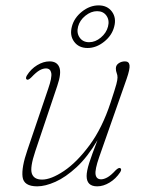

<svg xmlns="http://www.w3.org/2000/svg" viewBox="-20 -668 523 696"><path d="M416 -58.5Q422.5 -54.5 415.5 -43.5Q400 -20 377.2 -6.2Q354.5 7.5 332.5 7.5Q294 7.5 294 -30Q294 -47.5 303.2 -76.8Q312.5 -106 333.5 -160Q297.5 -99 257.8 -62.2Q218 -25.5 181 -9Q144 7.5 115 7.5Q66 7.5 61.8 -26.8Q57.5 -61 79.5 -124.5L154.5 -345.5Q169 -387 165.8 -403.5Q162.5 -420 146.5 -420Q135.5 -420 123.2 -413Q111 -406 94 -388Q82.5 -376.5 77.5 -379.5Q71 -383 77.5 -394.5Q92 -418 114.8 -431.8Q137.5 -445.5 159.5 -445.5Q186.5 -445.5 195 -424.2Q203.5 -403 187.5 -356.5L108 -120Q88 -60.5 95.5 -38.8Q103 -17 132.5 -17Q165 -17 211.8 -48.2Q258.5 -79.5 304.5 -141.5Q350.5 -203.5 381 -296.5Q397.5 -346.5 401.8 -362.8Q406 -379 406 -387Q406 -396 403 -403.2Q400 -410.5 400 -420Q400 -431.5 410 -438.5Q420 -445.5 433 -445.5Q447.5 -445.5 449.5 -431.8Q451.5 -418 439 -382L339.5 -98.5Q323.5 -52.5 326.5 -35.2Q329.5 -18 346.5 -18Q356.5 -18 369.2 -25Q382 -32 399.5 -51Q410.5 -61.5 416 -58.5ZM297.5 -494Q265.5 -494 248.8 -516.8Q232 -539.5 240.5 -571.5Q248.5 -603 277 -625.8Q305.5 -648.5 337.5 -648.5Q369 -648.5 385.8 -625.8Q402.5 -603 394 -571.5Q386 -539.5 357.5 -516.8Q329 -494 297.5 -494ZM332 -627.5Q310 -627.5 289.5 -611Q269 -594.5 263 -571.5Q257 -548.5 268.8 -531.8Q280.5 -515 303 -515Q325.5 -515 345.5 -531.8Q365.5 -548.5 371.5 -571.5Q377.5 -594.5 366 -611Q354.5 -627.5 332 -627.5Z"/></svg>

Font: Fraunces 72pt S050 Thin
Style: Italic
Weight: 100
Italic angle: -16°
Version: Version 1.000; ttfautohint (v1.8.3)